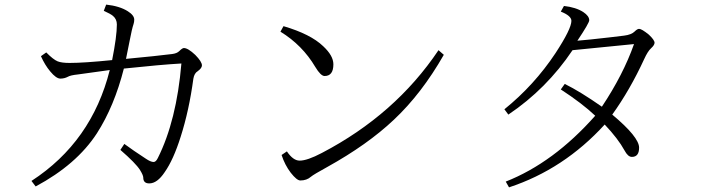

<svg xmlns="http://www.w3.org/2000/svg" viewBox="-20 -808 3040 831"><path d="M465.3 -547.9Q485.8 -650.9 485.8 -702.1Q485.8 -725.1 468.8 -739.3Q458.5 -748 429.2 -761.2L439.5 -788.1Q498 -781.7 533.2 -759.3Q561 -741.7 561 -723.1Q561 -712.9 558.1 -704.1Q550.8 -682.6 541 -630.9Q533.2 -590.3 525.4 -553.2Q660.2 -565.9 725.1 -574.2Q745.6 -576.7 755.9 -586.9Q769 -600.1 775.9 -600.1Q793.5 -600.1 825.2 -570.3Q854 -541 854 -524.9Q854 -513.2 835.9 -500Q820.8 -491.2 816.9 -467.3Q798.3 -329.6 762.2 -216.8Q730.5 -116.2 692.9 -63Q660.6 -14.2 626 -14.2Q600.1 -14.2 600.1 -39.1Q600.1 -49.3 585.9 -72.3Q567.9 -101.1 501 -159.2L518.1 -185.1Q556.6 -156.7 611.3 -121.1Q632.3 -106.9 645 -106.9Q654.8 -106.9 663.1 -124Q744.1 -285.6 765.1 -533.2Q677.2 -528.3 516.1 -511.2Q474.6 -348.1 399.4 -231Q311.5 -95.7 134.3 -1L116.2 -24.9Q377 -194.3 455.1 -504.9Q374 -493.7 317.4 -485.8Q284.7 -482.4 273.4 -475.6Q258.8 -467.8 241.2 -467.8Q223.1 -467.8 197.3 -499Q174.3 -526.4 157.2 -564.9L180.2 -581.1Q210.4 -550.3 229.5 -542.5Q247.1 -535.6 281.2 -535.6Q343.8 -535.6 465.3 -547.9Z M1207 -694.8Q1324.7 -660.2 1378.9 -607.9Q1422.9 -566.9 1422.9 -529.8Q1422.9 -479 1384.8 -479Q1368.2 -479 1344.7 -518.1Q1288.6 -612.8 1193.8 -670.9ZM1221.7 -152.8Q1248.5 -112.8 1276.9 -112.8Q1310.1 -112.8 1373 -146Q1690.9 -312 1877.9 -590.8L1900.9 -570.8Q1804.7 -402.3 1684.6 -289.6Q1570.3 -181.6 1396 -85Q1337.9 -53.2 1325.7 -43Q1307.6 -26.9 1279.8 -26.9Q1264.6 -26.9 1238.3 -60.5Q1212.9 -93.8 1198.7 -137.2Z M2629.9 -312Q2746.1 -214.8 2746.1 -168.9Q2746.1 -128.9 2714.8 -128.9Q2697.8 -128.9 2683.1 -156.7Q2655.3 -207.5 2597.2 -269Q2420.4 -75.2 2183.1 2.9L2168.9 -22Q2376 -103.5 2556.2 -307.1Q2499.5 -360.8 2407.2 -420.9L2424.3 -444.8Q2490.7 -412.1 2585 -346.2Q2677.2 -484.4 2724.1 -617.2L2458 -590.8Q2345.7 -423.3 2180.2 -312L2163.1 -335Q2292.5 -439.5 2384.3 -578.1Q2453.1 -683.1 2453.1 -717.8Q2453.1 -739.7 2407.2 -757.8L2420.9 -782.2Q2472.7 -776.4 2504.4 -755.9Q2530.3 -738.8 2530.3 -720.2Q2530.3 -708.5 2479 -631.8Q2527.3 -635.7 2616.2 -646L2681.2 -653.8Q2712.9 -657.7 2727.1 -671.9Q2738.3 -683.1 2746.1 -683.1Q2757.3 -683.1 2788.1 -658.2Q2813 -634.8 2813 -623Q2813 -612.8 2797.9 -599.1Q2783.7 -586.4 2768.1 -552.2Q2706.5 -418.5 2629.9 -312Z"/></svg>

Font: I.Ming
Style: Regular
Weight: 400
Designer: Ichiten Fonts Project
Version: Version 5.10 Mar 24, 2018